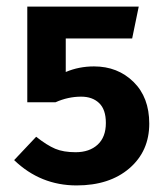

<svg xmlns="http://www.w3.org/2000/svg" viewBox="-20 -549 507 584"><path d="M402 -529 382 -432H180V-330Q220 -347 266 -347Q338 -347 386 -300Q434 -253 434 -173Q434 -89 373.5 -37Q313 15 213 15Q103 15 23 -62L90 -133Q123 -107 148 -96.5Q173 -86 210 -86Q252 -86 277 -109Q302 -132 302 -175Q302 -216 281.5 -235.5Q261 -255 227 -255Q187 -255 149 -238H63V-529Z"/></svg>

Font: FiraGO Medium
Style: Regular
Weight: 500
Designer: bBox Type
Foundry: bBox Type GmbH
Version: Version 1.001;PS 001.001;hotconv 1.0.88;makeotf.lib2.5.64775